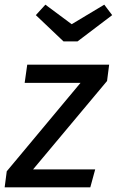

<svg xmlns="http://www.w3.org/2000/svg" viewBox="-38 -805 502 825"><path d="M422 -457 104 -77H371L350 0H-18L-9 -69L308 -449H68L79 -527H431ZM444 -740 295 -627H235L116 -740L157 -785L270 -701L410 -785Z"/></svg>

Font: FiraGO
Style: Italic
Weight: 400
Italic angle: -8°
Designer: bBox Type GmbH
Foundry: bBox Type GmbH
Version: Version 1.001